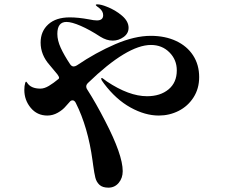

<svg xmlns="http://www.w3.org/2000/svg" viewBox="-20 -814 1040 884"><path d="M897 -459Q897 -406 871 -365.5Q845 -325 802.5 -303.5Q760 -282 711 -282Q648 -282 581 -319Q514 -356 459 -429Q446 -445 446 -452Q446 -455 449 -455Q451 -455 458 -449.5Q465 -444 472 -439Q574 -371 657 -371Q718 -371 756 -402.5Q794 -434 794 -490Q794 -539 760 -573Q726 -607 675 -607Q566 -607 385 -432Q377 -424 377 -416Q377 -408 381 -403Q422 -339 464 -257Q545 -101 545 -26Q545 6 526.5 28Q508 50 479 50Q452 50 438 37Q424 24 419 4Q414 -16 409 -53L406 -75Q385 -229 329 -340Q323 -352 314 -352Q306 -352 300 -344L283 -325Q269 -308 246 -295Q223 -282 198 -282Q151 -282 121.5 -317.5Q92 -353 92 -400Q92 -419 96 -432Q98 -438 100 -438Q102 -438 105 -433Q122 -406 166 -406Q184 -406 205 -418.5Q226 -431 250 -451Q252 -453 252 -456Q252 -461 244 -472Q233 -486 209 -514Q167 -561 167 -618Q167 -670 202.5 -702Q238 -734 301 -734Q340 -734 389 -725Q412 -720 426 -720Q455 -720 455 -744Q455 -762 438 -776Q434 -779 427.5 -784Q421 -789 421 -791Q421 -794 428 -794Q445 -794 472 -783Q511 -768 541.5 -742Q572 -716 572 -686Q572 -660 549 -643.5Q526 -627 499 -627Q471 -627 442 -645Q393 -677 351.5 -695Q310 -713 286 -713Q244 -713 244 -658Q244 -628 259.5 -594Q275 -560 303 -518Q310 -508 319 -508Q326 -508 334 -513Q421 -572 510.5 -610.5Q600 -649 674 -649Q740 -649 790.5 -625.5Q841 -602 869 -559Q897 -516 897 -459Z"/></svg>

Font: Shippori Mincho B1 ExtraBold
Style: Regular
Weight: 800
Designer: FONTDASU
Foundry: FONTDASU / Google Inc. / but / Adobe
Version: Version 3.110; ttfautohint (v1.8.3)